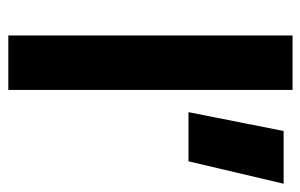

<svg xmlns="http://www.w3.org/2000/svg" viewBox="-154 -586 740 473"><g transform="rotate(90 216.5 -350.0)"><path d="M67.9 0V-700.2H202.1V0ZM303.2 -678.2H433.1L377.9 -443.8H256.8Z"/></g></svg>

Font: TitilliumWeb-Bold
Style: Bold
Weight: 700
Version: Version 1.001;PS 57.000;hotconv 1.0.70;makeotf.lib2.5.55311